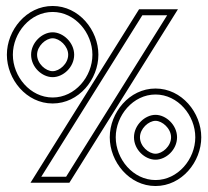

<svg xmlns="http://www.w3.org/2000/svg" viewBox="-20 -611 696 642"><path d="M3 -428C3 -346 68 -265 156 -265C244 -265 309 -346 309 -428C309 -510 244 -591 156 -591C68 -591 3 -510 3 -428ZM23 -428C23 -501 81 -571 156 -571C231 -571 289 -501 289 -428C289 -355 231 -285 156 -285C81 -285 23 -355 23 -428ZM82 0H212L575 -580H445ZM84 -428C84 -386 121 -353 156 -353C191 -353 228 -386 228 -428C228 -469 191 -503 156 -503C121 -503 84 -469 84 -428ZM104 -428C104 -457 133 -483 156 -483C179 -483 208 -457 208 -428C208 -398 179 -373 156 -373C133 -373 104 -398 104 -428ZM118 -20 456 -560H539L201 -20ZM347 -152C347 -70 412 11 500 11C588 11 653 -70 653 -152C653 -234 588 -315 500 -315C412 -315 347 -234 347 -152ZM367 -152C367 -225 425 -295 500 -295C575 -295 633 -225 633 -152C633 -79 575 -9 500 -9C425 -9 367 -79 367 -152ZM428 -152C428 -110 465 -77 500 -77C535 -77 572 -110 572 -152C572 -193 535 -227 500 -227C465 -227 428 -193 428 -152ZM448 -152C448 -181 477 -207 500 -207C523 -207 552 -181 552 -152C552 -122 523 -97 500 -97C477 -97 448 -122 448 -152Z"/></svg>

Font: Charger Pro
Style: Ol
Weight: 900
Designer: Jasper
Foundry: Cannot Into Space Fonts
Version: Version 1.09